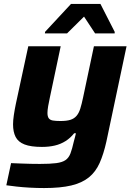

<svg xmlns="http://www.w3.org/2000/svg" viewBox="-20 -744 674 971"><path d="M203 207Q167 207 130.5 205Q94 203 63.5 199.5Q33 196 12 193L36 81Q62 82 87 83Q112 84 136 84.5Q160 85 182 85Q234 85 264.5 81Q295 77 311.5 65.5Q328 54 336.5 31.5Q345 9 353 -27Q356 -38 359 -49.5Q362 -61 364 -70H355Q336 -46 311.5 -30.5Q287 -15 257.5 -8Q228 -1 192 -1Q136 -1 104 -13.5Q72 -26 59 -51.5Q46 -77 46 -115Q46 -135 50 -162Q54 -189 60 -218L123 -510H287L232 -250Q227 -228 223.5 -207Q220 -186 220 -173Q220 -155 226.5 -146Q233 -137 247.5 -134.5Q262 -132 286 -132Q317 -132 336 -138Q355 -144 367 -158Q379 -172 386 -194.5Q393 -217 400 -250L455 -510H620L518 -28Q504 35 484 80Q464 125 429.5 153Q395 181 340.5 194Q286 207 203 207ZM207 -575 208 -583 339 -724H488L560 -583V-575H461L405 -660L319 -575Z"/></svg>

Font: Saira SemiExpanded
Style: Bold Italic
Weight: 700
Width: 6
Italic angle: -12°
Designer: Hector Gatti with collaboration of the Omnibus-Type team
Foundry: Omnibus-Type
Version: Version 1.101